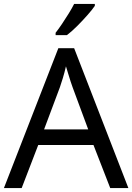

<svg xmlns="http://www.w3.org/2000/svg" viewBox="-20 -964 679 984"><path d="M545 0 459 -221H176L91 0H0L279 -717H360L638 0ZM352 -517Q349 -525 342 -546Q335 -567 328.5 -589.5Q322 -612 318 -624Q311 -593 302 -563.5Q293 -534 287 -517L206 -301H432ZM466 -934Q454 -916 429 -887.5Q404 -859 375.5 -830.5Q347 -802 323 -784H265V-796Q280 -815 297.5 -841Q315 -867 332 -894.5Q349 -922 360 -944H466Z"/></svg>

Font: Noto Sans Samaritan
Style: Regular
Weight: 400
Designer: Monotype Design Team
Foundry: Monotype Imaging Inc.
Version: Version 2.001; ttfautohint (v1.8.4.7-5d5b)